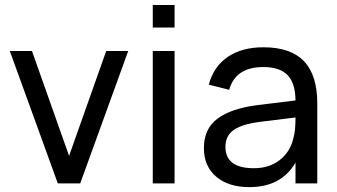

<svg xmlns="http://www.w3.org/2000/svg" viewBox="-20 -748 1374 783"><path d="M307.1 0H215.8L20 -540H110.4L261.7 -112.3L413.1 -540H502.9Z M691.9 -635.7H603V-727.5H691.9ZM691.9 0H603V-540H691.9Z M1054.7 -555.2Q1165 -555.2 1219.5 -498.5Q1273.9 -441.9 1273.9 -326.7V0H1185.1V-85Q1127.4 15.1 996.6 15.1Q911.6 15.1 861.6 -27.6Q811.5 -70.3 811.5 -143.6Q811.5 -223.1 867.2 -264.4Q922.9 -305.7 1029.3 -319.3L1185.1 -338.4Q1184.6 -409.2 1152.6 -441.9Q1120.6 -474.6 1053.7 -474.6Q940.9 -474.6 914.6 -381.8L831.5 -402.8Q851.1 -476.6 908.7 -515.9Q966.3 -555.2 1054.7 -555.2ZM1185.1 -269 1039.6 -251Q965.3 -241.2 932.4 -217.5Q899.4 -193.8 899.4 -149.4Q899.4 -62 1015.1 -62Q1077.6 -62 1120.4 -95Q1163.1 -127.9 1176.3 -184.1Q1185.1 -212.4 1185.1 -267.6Z"/></svg>

Font: Vela Sans Med
Style: Regular
Weight: 500
Designer: Principal design: Mikhail Sharanda - project Manrope.
Design modification: Ravid Balaliev
Foundry: Mikhail Sharanda
Version: Version 1.001